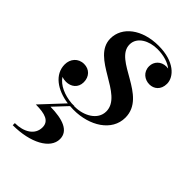

<svg xmlns="http://www.w3.org/2000/svg" viewBox="-222 -544 874 874"><g transform="rotate(45 215.0 -107.0)"><path d="M144 166C144 215 98 241.5 41 241.5V255C154.5 255 238 210 238 147.5C238 94.5 182.5 75 103 74L164 9C172 9.5 180 10 188 10C289.5 10 379.5 -44.5 379.5 -132C379.5 -271.5 157 -279.5 157 -381C157 -429.5 209.5 -456 261.5 -456C304 -456 337.5 -444.5 359 -427.5C355 -428 351 -428.5 347 -428.5C313 -428.5 290 -403.5 290 -374C290 -336.5 319 -316 349.5 -316C378 -316 404.5 -335.5 404.5 -375C404.5 -419.5 356 -470.5 255.5 -470.5C148.5 -470.5 76 -413.5 76 -338.5C76 -215 298 -199.5 298 -90.5C298 -34.5 237 -4 182.5 -4C180.5 -4 178.5 -4 176.5 -4L177.5 -5H160C110 -9.5 67 -28.5 45.5 -60.5C53.5 -57.5 63 -56 72.5 -56C104 -56 131.5 -75.5 131.5 -112C131.5 -148 107.5 -172 74 -172C36 -172 12.5 -143 12.5 -108C12.5 -44.5 71.5 -3 148 7.5L48.5 114C108.5 114 144 126 144 166Z"/></g></svg>

Font: Bodoni* 16pt Medium
Style: Italic
Weight: 500
Italic angle: -13°
Version: Version 2.3